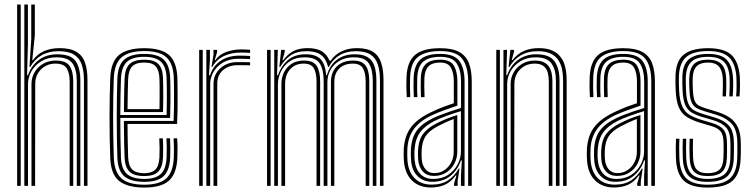

<svg xmlns="http://www.w3.org/2000/svg" viewBox="-20 -820 3324 847"><path d="M350.3 0V-464.8Q350.3 -506.4 340.5 -535.3Q330.6 -564.2 306.2 -579.2Q281.8 -594.2 238.2 -594.2Q194.5 -594.2 163 -575.8Q131.6 -557.4 113.5 -524.6H110L117.8 -645.8V-800H133.7V-665.1L122.3 -554.8H125.5Q145.9 -582.7 176 -595.2Q206 -607.7 242.4 -607.7Q290.5 -607.7 317.3 -591.3Q344.2 -575 355.1 -543.6Q365.9 -512.2 365.9 -466.9V0ZM55.6 0V-800H71.4V0ZM118.9 0V-450Q118.9 -477.4 132.3 -500.8Q145.7 -524.2 169.8 -538.5Q194 -552.8 226 -552.8Q271.2 -552.8 287.2 -528.8Q303.1 -504.8 303.1 -460.5V0H287.3V-459.8Q287.3 -496.9 274.5 -518.2Q261.8 -539.4 224.1 -539.4Q199 -539.4 178.9 -527.8Q158.8 -516.2 147.1 -496.2Q135.5 -476.3 135.4 -451.1L134.8 0ZM87.3 0V-800H103.1V-625.8L99.5 -488.2H103.5Q118.3 -531.4 152 -556.1Q185.7 -580.8 233.9 -580.5Q293 -580.2 313.8 -550.1Q334.5 -520.1 334.5 -464V0H318.7V-462.6Q318.7 -513.1 300 -540.1Q281.4 -567.2 229.5 -567.2Q190.8 -567.2 162.6 -550.1Q134.3 -533 118.9 -506.1Q103.5 -479.1 103.5 -449.2V0Z M617 7.4Q542.7 7.4 505.9 -21.5Q469.2 -50.5 466.4 -121.9Q464.7 -166.1 463.9 -212.3Q463.2 -258.4 463.2 -304.5Q463.2 -350.5 464.1 -394.2Q464.9 -438 466.4 -477Q469.7 -549 506.1 -578.2Q542.5 -607.4 616.3 -607.4Q690.7 -607.4 724.9 -577.9Q759.2 -548.3 762.4 -478.5Q762.9 -471 763.1 -448.5Q763.4 -426.1 763.5 -395.6Q763.6 -365 763.2 -332.7Q762.7 -300.5 761.2 -273.4H542.6Q542.9 -246.9 543.1 -222.7Q543.4 -198.5 544 -175Q544.6 -151.6 545.3 -126.9Q546.7 -88.9 563.3 -72.4Q580 -55.9 617 -55.9Q648.5 -55.9 664.9 -71.4Q681.3 -86.8 683.3 -126.1Q684.2 -143.7 684 -167.5Q683.8 -191.3 682.6 -209.8H698.4Q699.7 -188.2 699.7 -164.4Q699.8 -140.5 699.1 -125.5Q696.9 -81.5 677.6 -62.4Q658.4 -43.3 617 -43.3Q571.6 -43.3 551.4 -62.8Q531.2 -82.2 529.5 -126.2Q528.5 -153.6 527.9 -181.1Q527.3 -208.6 527 -235.2Q526.8 -261.9 526.5 -286.5H745.9Q747.1 -313.4 747.5 -343.5Q747.8 -373.6 747.7 -401.4Q747.5 -429.1 747.3 -449.7Q747 -470.2 746.6 -477.8Q743.9 -540.6 713.5 -567.7Q683.2 -594.8 616.3 -594.8Q550.3 -594.8 517.5 -568Q484.7 -541.3 482 -474.7Q480.6 -440.3 479.8 -397.2Q479.1 -354 479 -307Q479 -260 479.8 -213.3Q480.5 -166.6 482 -124.7Q484.5 -61.3 515.5 -33.2Q546.5 -5.2 617 -5.2Q682.4 -5.2 712.9 -32.4Q743.4 -59.6 746.6 -123.7Q747.1 -134.2 747.2 -149.5Q747.4 -164.8 747 -180.8Q746.7 -196.9 745.7 -209.8H761.5Q763 -190.4 763.1 -164.8Q763.2 -139.1 762.4 -122.9Q759 -53.2 725.1 -22.9Q691.3 7.4 617 7.4ZM617 -17.8Q558.4 -17.8 529.3 -41.5Q500.2 -65.3 497.8 -124.5Q496.5 -161.3 495.8 -205.5Q495.1 -249.8 495 -296.8Q494.9 -343.9 495.6 -389.3Q496.4 -434.8 497.8 -473.8Q500.3 -533.8 529 -558Q557.7 -582.2 616.3 -582.2Q674.8 -582.2 701.5 -557.8Q728.1 -533.5 730.7 -477.5Q731.2 -468.2 731.6 -440Q732 -411.7 731.9 -374.3Q731.7 -336.9 730.4 -299.6H510.7Q510.7 -255.4 511.4 -209.5Q512.2 -163.6 513.6 -125.6Q515.7 -73.5 540.5 -52.1Q565.3 -30.7 617 -30.7Q666 -30.7 689.2 -52.2Q712.3 -73.7 714.9 -124.8Q715.7 -140.3 715.6 -165.2Q715.5 -190.1 714.2 -209.8H730.1Q731.3 -189.4 731.4 -164.8Q731.5 -140.2 730.7 -124.3Q727.9 -67.3 701.5 -42.6Q675.1 -17.8 617 -17.8ZM510.7 -312.6H715Q715.9 -345.8 716 -379.5Q716.1 -413.1 715.8 -439.5Q715.4 -465.9 714.9 -476.6Q712.8 -526.1 689.9 -547.7Q666.9 -569.3 616.3 -569.3Q563.9 -569.3 539.9 -547.2Q516 -525 513.6 -473.1Q512.2 -436.4 511.6 -394.4Q511 -352.3 510.7 -312.6ZM526.8 -325.7Q526.9 -344.4 527.1 -369.3Q527.4 -394.3 528 -421.1Q528.6 -447.9 529.5 -472.2Q531.3 -517.8 551.6 -537.3Q572 -556.7 616.3 -556.7Q658.7 -556.7 678 -538Q697.3 -519.3 699.1 -476.1Q699.6 -465.6 699.9 -441.5Q700.2 -417.3 700.2 -386.8Q700.1 -356.2 699.2 -325.7ZM542.7 -338.7H683.6Q684.2 -368.8 684.2 -396.8Q684.2 -424.8 684 -445.8Q683.7 -466.7 683.3 -475Q681.8 -510.3 667 -527.2Q652.3 -544.1 616.3 -544.1Q579.1 -544.1 562.9 -526.7Q546.7 -509.4 545.3 -471.6Q544.6 -448.3 544 -426.2Q543.5 -404.1 543.2 -382.5Q543 -360.9 542.7 -338.7Z M890.3 0V-600H906.1L906.1 -555.9L901.9 -488.2H906.5Q920.7 -530.4 954.7 -552.5Q988.6 -574.6 1035.8 -574.6Q1048.3 -574.6 1062.1 -574.1Q1075.9 -573.6 1083.3 -573V-559.5Q1073.7 -560 1058.6 -560.4Q1043.5 -560.8 1031.8 -560.8Q992.8 -560.8 964.8 -544.7Q936.9 -528.6 922 -503.1Q907.2 -477.5 907.2 -449V0ZM858.6 0V-600H874.4V0ZM921.9 0V-450Q921.9 -491.5 951.9 -518.7Q981.8 -546 1026.6 -546Q1041.2 -546 1056.1 -545.9Q1071.1 -545.8 1083.3 -545.4V-531.8Q1071.4 -532.2 1056.3 -532.3Q1041.1 -532.4 1026.4 -532.4Q990 -532.4 964.2 -510.8Q938.4 -489.2 938.4 -451.1V0ZM913 -524.6 921.9 -579.4V-600H937.7L937.8 -590.4L927.3 -554.8H930.2Q948 -580.3 979.1 -591.1Q1010.2 -602 1043 -602Q1051.3 -602 1062.3 -601.6Q1073.3 -601.2 1083.3 -600.4V-586.8Q1075.2 -587.4 1064.5 -587.8Q1053.7 -588.2 1042.5 -588.2Q999.5 -588.2 966.9 -572.4Q934.2 -556.5 916.5 -524.6Z M1656.2 0V-464.8Q1656.2 -506.1 1646.9 -535Q1637.7 -564 1614.7 -579.1Q1591.7 -594.2 1550 -594.2Q1507.7 -594.2 1477.7 -576.1Q1447.8 -558 1430.6 -524.6H1427.4Q1418.2 -561.7 1395.7 -577.9Q1373.3 -594.2 1333 -594.2Q1289.5 -594.2 1262 -575.5Q1234.5 -556.8 1216 -524.6H1212.3L1220.3 -600H1236.1L1236.2 -591.8L1226.2 -554.8H1229.7Q1250.2 -582.5 1275.5 -595.1Q1300.8 -607.7 1337.2 -607.7Q1375.1 -607.7 1397.9 -594.8Q1420.8 -581.8 1434 -552.2H1438.6Q1458.1 -580.2 1487.8 -593.9Q1517.5 -607.7 1554.1 -607.7Q1600.2 -607.7 1625.7 -591.2Q1651.3 -574.7 1661.5 -543.3Q1671.8 -511.9 1671.8 -466.9V0ZM1158.1 0V-600H1173.9V0ZM1221.4 0V-450Q1221.4 -477.4 1232.8 -500.8Q1244.2 -524.2 1266.5 -538.5Q1288.8 -552.8 1320.9 -552.8Q1362.5 -552.8 1377.4 -528.9Q1392.3 -505.1 1392.3 -460.5V0H1376.4V-459.8Q1376.4 -496.9 1364.9 -518.2Q1353.3 -539.4 1319 -539.4Q1293.8 -539.4 1275.5 -527.8Q1257.3 -516.2 1247.5 -496.2Q1237.7 -476.3 1237.7 -451.1V0ZM1189.8 0V-600H1205.6L1202.2 -488.2H1206Q1220.8 -530.4 1250.8 -555.5Q1280.8 -580.6 1328.7 -580.5Q1374.6 -580.5 1394.9 -558.3Q1415.2 -536.1 1418.9 -488.2H1422.1Q1434.8 -532.9 1466.9 -556.9Q1499 -580.8 1545.6 -580.5Q1583.3 -580.5 1603.8 -566.6Q1624.4 -552.7 1632.4 -526.8Q1640.4 -501 1640.4 -464V0H1624.5V-462.6Q1624.5 -513.1 1607.3 -540.1Q1590 -567.2 1541.3 -567.2Q1504.3 -567.2 1478.1 -552Q1451.9 -536.9 1438.1 -511.9Q1424.3 -486.9 1424.3 -457.6V0H1407.8V-462.6Q1407.8 -513.1 1390.5 -540.1Q1373.1 -567.2 1324.3 -567.2Q1283.1 -567.2 1256.9 -548.5Q1230.8 -529.8 1218.4 -502.5Q1206 -475.3 1206 -449.2V0ZM1439.9 0V-458.6Q1439.9 -487.3 1451.6 -508.4Q1463.2 -529.5 1485.2 -541.2Q1507.2 -552.8 1537.8 -552.8Q1565.6 -552.8 1581 -542.1Q1596.5 -531.4 1602.7 -510.8Q1609 -490.2 1609 -460.5V0H1593.1V-459.8Q1593.1 -498.2 1581.1 -518.8Q1569.1 -539.4 1535.9 -539.4Q1510.9 -539.4 1492.7 -529.6Q1474.5 -519.8 1464.7 -502Q1454.9 -484.2 1454.9 -459.7V0Z M2045.2 0V-460.6Q2045.2 -526.2 2019.1 -560.5Q1992.9 -594.8 1921.4 -594.8Q1859.4 -594.8 1825.7 -570.2Q1791.9 -545.5 1789.1 -479.4Q1788.2 -456.4 1788.4 -435.2Q1788.6 -413.9 1789.9 -391.6H1774.3Q1772.8 -416.4 1772.6 -437Q1772.3 -457.6 1773.3 -480Q1776.2 -548.1 1811 -577.7Q1845.7 -607.4 1921.4 -607.4Q1976.3 -607.4 2006.6 -590.2Q2037 -573 2049 -540.2Q2061.1 -507.4 2061.1 -460.6V0ZM1891.2 -30.6Q1929.3 -30.6 1956.6 -48.5Q1983.9 -66.4 1998.6 -94.3Q2013.4 -122.2 2013.4 -151.7V-329.9Q1982.3 -320.6 1950.6 -309.1Q1918.9 -297.5 1897.3 -286.8Q1854.3 -265.2 1833 -235.9Q1811.6 -206.7 1808.5 -157.5Q1807.8 -144.8 1808 -135.1Q1808.2 -125.3 1809.2 -113.4Q1813 -74.8 1834.1 -52.7Q1855.2 -30.6 1891.2 -30.6ZM1894 -43.9Q1863.3 -43.9 1845.4 -63.5Q1827.5 -83.1 1824.8 -115.5Q1824 -124.9 1823.8 -135.1Q1823.6 -145.3 1824.1 -155.8Q1826.5 -202.4 1846.1 -228.8Q1865.7 -255.1 1903.1 -274.3Q1927.1 -286.5 1949.4 -295.7Q1971.7 -304.8 1997.3 -312.6V-150.6Q1997.3 -123.3 1984.8 -98.8Q1972.4 -74.4 1949.2 -59.2Q1926.1 -43.9 1894 -43.9ZM1895.5 -56.3Q1920.7 -56.3 1940.1 -69.2Q1959.4 -82.1 1970.4 -103.4Q1981.5 -124.7 1981.5 -149.6V-295.1Q1963 -288.1 1945.8 -280.2Q1928.6 -272.3 1909.6 -262.3Q1873.1 -243 1857.3 -219Q1841.6 -194.9 1840 -155.1Q1839.7 -145.3 1839.8 -135.6Q1840 -125.9 1840.6 -116.7Q1842.8 -90.1 1857.1 -73.2Q1871.3 -56.3 1895.5 -56.3ZM1880.5 7.1Q1829.4 7.1 1797.8 -23.4Q1766.3 -53.9 1761.7 -110.6Q1760.7 -123.4 1760.6 -135.5Q1760.5 -147.7 1761.1 -161.3Q1764.1 -218.4 1791.4 -256.4Q1818.6 -294.5 1879.3 -323.8Q1893.9 -330.9 1909 -337.5Q1924.2 -344.1 1942 -350.8Q1959.9 -357.5 1981.9 -364.6V-460.7Q1981.9 -499 1969.1 -521.6Q1956.3 -544.1 1921.4 -544.1Q1886.6 -544.1 1870.1 -527.1Q1853.7 -510.2 1852.2 -475.2Q1851.8 -462 1851.7 -438.9Q1851.7 -415.9 1852.9 -391.6H1837.1Q1836.1 -414 1836 -437.3Q1836 -460.7 1836.4 -476.1Q1838.4 -519.8 1859.4 -538.3Q1880.4 -556.7 1921.4 -556.7Q1966.7 -556.7 1982.2 -530.5Q1997.7 -504.2 1997.7 -460.7V-354Q1966.4 -343.7 1936.7 -332.7Q1907.1 -321.6 1885.4 -311.6Q1832.6 -286.8 1805.9 -250.6Q1779.1 -214.5 1776.9 -160.3Q1776.6 -148.1 1776.6 -136.2Q1776.6 -124.4 1777.5 -111.6Q1781.5 -62 1809.3 -33.7Q1837.1 -5.5 1884 -5.5Q1928.2 -5.5 1956.7 -24.5Q1985.3 -43.5 2003.4 -76.1H2007.1L1998.8 -21.2V0H1983.2L1982.9 -10.2L1993.5 -45.9H1990.3Q1970.2 -18 1943.5 -5.4Q1916.8 7.1 1880.5 7.1ZM2013.5 0V-44.7L2017.4 -112.4H2013.6Q1998.8 -69.5 1966.8 -43.7Q1934.8 -18 1887.3 -18Q1847.2 -18.1 1822.1 -43Q1797 -68 1793.4 -112.4Q1792.4 -124.7 1792.3 -135.6Q1792.2 -146.4 1792.7 -159.3Q1795.2 -211.6 1818.3 -243.6Q1841.5 -275.5 1891.4 -299.3Q1906.3 -306.3 1926.5 -314.1Q1946.8 -321.9 1969.3 -329.5Q1991.8 -337.2 2013.8 -343.6V-460.6Q2013.8 -510.7 1994.9 -540Q1976.1 -569.3 1921.4 -569.3Q1871.6 -569.3 1847.1 -548Q1822.6 -526.7 1820.6 -476.4Q1820.1 -461.5 1820.1 -438.3Q1820 -415.1 1821.5 -391.6H1805.7Q1804.4 -413.4 1804.2 -436.9Q1804 -460.4 1804.7 -476.7Q1807.1 -532.6 1834.4 -557.4Q1861.7 -582.2 1921.4 -582.2Q1983.5 -582.2 2006.5 -550.9Q2029.4 -519.5 2029.4 -460.6V0Z M2464.1 0V-464.8Q2464.1 -486.9 2460.3 -509.7Q2456.5 -532.4 2445.1 -551.6Q2433.7 -570.8 2411.3 -582.5Q2389 -594.2 2351.9 -594.2Q2308.4 -594.2 2276.9 -575.5Q2245.4 -556.8 2227.3 -524.6H2223.5L2231.6 -600H2247.4L2247.5 -591.8L2237.5 -554.8H2241Q2262.1 -582.5 2290.9 -595.1Q2319.8 -607.7 2356.1 -607.7Q2388.8 -607.7 2410.9 -599.2Q2433 -590.7 2446.7 -576.1Q2460.3 -561.5 2467.5 -543.2Q2474.7 -525 2477.2 -505.3Q2479.7 -485.6 2479.7 -466.9V0ZM2169.3 0V-600H2185.2V0ZM2232.7 0V-450Q2232.7 -477.4 2246.1 -500.8Q2259.4 -524.2 2283.6 -538.5Q2307.7 -552.8 2339.8 -552.8Q2364.8 -552.8 2380.1 -544.8Q2395.4 -536.8 2403.3 -523.5Q2411.3 -510.2 2414.1 -493.8Q2416.9 -477.4 2416.9 -460.5V0H2401V-459.8Q2401 -480.7 2396.5 -498.8Q2392 -516.9 2378.3 -528.1Q2364.7 -539.4 2337.8 -539.4Q2312.7 -539.4 2292.6 -527.8Q2272.5 -516.2 2260.9 -496.2Q2249.2 -476.3 2249.2 -451.1L2248.5 0ZM2201 0V-600H2216.8L2213.5 -488.2H2217.2Q2232.1 -531.4 2265.8 -556.1Q2299.5 -580.8 2347.6 -580.5Q2404.4 -580.2 2426.3 -549.5Q2448.3 -518.8 2448.3 -464V0H2432.4V-462.6Q2432.4 -513.2 2412.7 -540.2Q2392.9 -567.2 2343.2 -567.2Q2304.5 -567.2 2276.3 -550.1Q2248.1 -533 2232.7 -506.1Q2217.3 -479.1 2217.3 -449.2V0Z M2853.2 0V-460.6Q2853.2 -526.2 2827.1 -560.5Q2800.9 -594.8 2729.4 -594.8Q2667.4 -594.8 2633.7 -570.2Q2599.9 -545.5 2597.1 -479.4Q2596.2 -456.4 2596.4 -435.2Q2596.6 -413.9 2597.9 -391.6H2582.3Q2580.8 -416.4 2580.6 -437Q2580.3 -457.6 2581.3 -480Q2584.2 -548.1 2619 -577.7Q2653.7 -607.4 2729.4 -607.4Q2784.3 -607.4 2814.6 -590.2Q2845 -573 2857 -540.2Q2869.1 -507.4 2869.1 -460.6V0ZM2699.2 -30.6Q2737.3 -30.6 2764.6 -48.5Q2791.9 -66.4 2806.6 -94.3Q2821.4 -122.2 2821.4 -151.7V-329.9Q2790.3 -320.6 2758.6 -309.1Q2726.9 -297.5 2705.3 -286.8Q2662.3 -265.2 2641 -235.9Q2619.6 -206.7 2616.5 -157.5Q2615.8 -144.8 2616 -135.1Q2616.2 -125.3 2617.2 -113.4Q2621 -74.8 2642.1 -52.7Q2663.2 -30.6 2699.2 -30.6ZM2702 -43.9Q2671.3 -43.9 2653.4 -63.5Q2635.5 -83.1 2632.8 -115.5Q2632 -124.9 2631.8 -135.1Q2631.6 -145.3 2632.1 -155.8Q2634.5 -202.4 2654.1 -228.8Q2673.7 -255.1 2711.1 -274.3Q2735.1 -286.5 2757.4 -295.7Q2779.7 -304.8 2805.3 -312.6V-150.6Q2805.3 -123.3 2792.8 -98.8Q2780.4 -74.4 2757.2 -59.2Q2734.1 -43.9 2702 -43.9ZM2703.5 -56.3Q2728.7 -56.3 2748.1 -69.2Q2767.4 -82.1 2778.4 -103.4Q2789.5 -124.7 2789.5 -149.6V-295.1Q2771 -288.1 2753.8 -280.2Q2736.6 -272.3 2717.6 -262.3Q2681.1 -243 2665.3 -219Q2649.6 -194.9 2648 -155.1Q2647.7 -145.3 2647.8 -135.6Q2648 -125.9 2648.6 -116.7Q2650.8 -90.1 2665.1 -73.2Q2679.3 -56.3 2703.5 -56.3ZM2688.5 7.1Q2637.4 7.1 2605.8 -23.4Q2574.3 -53.9 2569.7 -110.6Q2568.7 -123.4 2568.6 -135.5Q2568.5 -147.7 2569.1 -161.3Q2572.1 -218.4 2599.4 -256.4Q2626.6 -294.5 2687.3 -323.8Q2701.9 -330.9 2717 -337.5Q2732.2 -344.1 2750 -350.8Q2767.9 -357.5 2789.9 -364.6V-460.7Q2789.9 -499 2777.1 -521.6Q2764.3 -544.1 2729.4 -544.1Q2694.6 -544.1 2678.1 -527.1Q2661.7 -510.2 2660.2 -475.2Q2659.8 -462 2659.7 -438.9Q2659.7 -415.9 2660.9 -391.6H2645.1Q2644.1 -414 2644 -437.3Q2644 -460.7 2644.4 -476.1Q2646.4 -519.8 2667.4 -538.3Q2688.4 -556.7 2729.4 -556.7Q2774.7 -556.7 2790.2 -530.5Q2805.7 -504.2 2805.7 -460.7V-354Q2774.4 -343.7 2744.7 -332.7Q2715.1 -321.6 2693.4 -311.6Q2640.6 -286.8 2613.9 -250.6Q2587.1 -214.5 2584.9 -160.3Q2584.6 -148.1 2584.6 -136.2Q2584.6 -124.4 2585.5 -111.6Q2589.5 -62 2617.3 -33.7Q2645.1 -5.5 2692 -5.5Q2736.2 -5.5 2764.7 -24.5Q2793.3 -43.5 2811.4 -76.1H2815.1L2806.8 -21.2V0H2791.2L2790.9 -10.2L2801.5 -45.9H2798.3Q2778.2 -18 2751.5 -5.4Q2724.8 7.1 2688.5 7.1ZM2821.5 0V-44.7L2825.4 -112.4H2821.6Q2806.8 -69.5 2774.8 -43.7Q2742.8 -18 2695.3 -18Q2655.2 -18.1 2630.1 -43Q2605 -68 2601.4 -112.4Q2600.4 -124.7 2600.3 -135.6Q2600.2 -146.4 2600.7 -159.3Q2603.2 -211.6 2626.3 -243.6Q2649.5 -275.5 2699.4 -299.3Q2714.3 -306.3 2734.5 -314.1Q2754.8 -321.9 2777.3 -329.5Q2799.8 -337.2 2821.8 -343.6V-460.6Q2821.8 -510.7 2802.9 -540Q2784.1 -569.3 2729.4 -569.3Q2679.6 -569.3 2655.1 -548Q2630.6 -526.7 2628.6 -476.4Q2628.1 -461.5 2628.1 -438.3Q2628 -415.1 2629.5 -391.6H2613.7Q2612.4 -413.4 2612.2 -436.9Q2612 -460.4 2612.7 -476.7Q2615.1 -532.6 2642.4 -557.4Q2669.7 -582.2 2729.4 -582.2Q2791.5 -582.2 2814.5 -550.9Q2837.4 -519.5 2837.4 -460.6V0Z M3100.8 7.4Q3029.5 7.4 2996.9 -22.7Q2964.4 -52.8 2961.8 -122.9Q2961.1 -144.8 2961 -166Q2961 -187.2 2962.2 -208H2977.3Q2976.1 -188.5 2976.2 -166.6Q2976.2 -144.8 2977 -123.5Q2979.2 -59.1 3008.6 -32.2Q3037.9 -5.2 3100.8 -5.2Q3170.4 -5.2 3200.3 -32.6Q3230.2 -59.9 3232.2 -121.1Q3232.8 -136 3232.9 -144.8Q3233 -153.6 3232.9 -162.6Q3232.8 -171.5 3232.8 -186.2Q3232.8 -246.7 3207.9 -273.8Q3183.1 -301 3134.8 -315.3L3089 -329Q3066.9 -335.6 3052.4 -343.8Q3037.9 -352.1 3030.5 -369.6Q3023 -387.1 3021.6 -421.2Q3020.9 -439 3020.5 -449.3Q3020.1 -459.5 3020.6 -475.1Q3022 -516.1 3040.5 -536.4Q3059 -556.7 3104 -556.7Q3142.9 -556.7 3162.2 -537.7Q3181.5 -518.7 3183.7 -473.9Q3184.2 -464.5 3184 -441Q3183.9 -417.6 3182.4 -394.7H3167.6Q3168.9 -417.2 3169 -440.8Q3169.1 -464.5 3168.6 -473.4Q3166.5 -510 3151 -527.1Q3135.4 -544.1 3104 -544.1Q3070.1 -544.1 3053.5 -528Q3036.9 -511.9 3035.7 -474.9Q3035.3 -458.6 3035.6 -447.9Q3036 -437.3 3036.7 -421.4Q3038.2 -391.8 3044 -376.9Q3049.7 -361.9 3061.7 -355Q3073.7 -348 3093.3 -342L3138.5 -328.4Q3173.1 -318.1 3197.6 -302.1Q3222 -286.2 3235 -258.8Q3248 -231.4 3248 -186.2Q3248 -171.2 3248.1 -162.3Q3248.2 -153.3 3248.1 -144.5Q3248 -135.7 3247.3 -120.9Q3245.2 -54.7 3212.7 -23.6Q3180.2 7.4 3100.8 7.4ZM3100.8 -17.8Q3045.7 -17.8 3020 -42Q2994.3 -66.2 2992.1 -124.2Q2991.4 -144.9 2991.3 -166.6Q2991.2 -188.2 2992.2 -208H3007.2Q3006.3 -188.3 3006.4 -167.2Q3006.5 -146.1 3007.2 -124.8Q3008.9 -72.9 3031.5 -51.8Q3054.1 -30.7 3100.8 -30.7Q3152.4 -30.7 3176.3 -51.4Q3200.1 -72.2 3201.9 -121.9Q3202.5 -139.9 3202.4 -153.9Q3202.3 -167.8 3202.3 -186.2Q3202.3 -237.1 3182.9 -257.9Q3163.6 -278.7 3127.2 -289.4L3080.7 -303.1Q3052.2 -311.5 3032.9 -322.6Q3013.7 -333.6 3003.4 -356.1Q2993.2 -378.6 2991.1 -420.9Q2990.3 -436.8 2990.1 -450Q2989.9 -463.2 2990.1 -475.6Q2990.2 -532.9 3017.7 -557.5Q3045.2 -582.2 3104 -582.2Q3161.3 -582.2 3186 -556.1Q3210.7 -530.1 3213.7 -476.1Q3214.6 -462.6 3214.3 -438.4Q3214 -414.2 3212.3 -394.7H3197.5Q3198.8 -414 3199 -439.8Q3199.3 -465.6 3198.8 -474.2Q3196.3 -525.5 3173.5 -547.4Q3150.8 -569.3 3104 -569.3Q3052 -569.3 3029.4 -547.1Q3006.7 -524.8 3005.4 -476.2Q3005 -458.4 3005.4 -447.7Q3005.7 -437 3006.4 -421Q3007.9 -382.9 3016.6 -362.9Q3025.2 -342.9 3042 -333.3Q3058.9 -323.7 3084.8 -315.9L3130.9 -302.3Q3174.3 -289.5 3195.9 -265.4Q3217.6 -241.3 3217.6 -186.2Q3217.6 -170.9 3217.7 -156.3Q3217.8 -141.6 3217 -121.5Q3215.1 -66.7 3188.7 -42.3Q3162.3 -17.8 3100.8 -17.8ZM3100.8 -43.3Q3061.6 -43.3 3042.7 -61.7Q3023.7 -80.1 3022.3 -125.3Q3021.7 -148 3021.5 -167.3Q3021.3 -186.7 3022.3 -208H3037.2Q3036.2 -186.6 3036.5 -167.9Q3036.7 -149.2 3037.5 -125.7Q3038.7 -88.3 3053.5 -72.1Q3068.3 -55.9 3100.8 -55.9Q3136.7 -55.9 3153.3 -71Q3169.8 -86.1 3171.3 -122.4Q3172.4 -144.5 3172.2 -155.2Q3172 -165.9 3172 -186.2Q3171.9 -224.2 3159.4 -239.8Q3146.8 -255.5 3119.5 -263.5L3072.1 -277.5Q3034.8 -288.6 3010.8 -303.6Q2986.8 -318.5 2974.9 -345.7Q2962.9 -372.8 2960.8 -420.6Q2959.9 -440.8 2959.7 -452Q2959.6 -463.2 2959.8 -477.3Q2959.7 -548.8 2995.2 -578.1Q3030.7 -607.4 3104 -607.4Q3175 -607.4 3207.2 -577.1Q3239.5 -546.8 3243.9 -477.2Q3244.6 -465.6 3244.4 -440.5Q3244.2 -415.5 3242.3 -394.7H3227.4Q3229.3 -416.6 3229.4 -441Q3229.5 -465.3 3228.8 -476.7Q3225.2 -538.9 3196.5 -566.9Q3167.8 -594.8 3104 -594.8Q3035.5 -594.8 3005.2 -566.6Q2975 -538.3 2974.9 -475.8Q2974.8 -463.7 2974.9 -451.3Q2975 -438.9 2975.9 -420.8Q2978.4 -375.2 2989.7 -350.5Q3001 -325.8 3022.5 -313.1Q3044 -300.3 3076.4 -290.6L3123.5 -276.6Q3156.5 -266.7 3171.8 -248.1Q3187.1 -229.4 3187.1 -186.2Q3187.1 -171.5 3187.2 -162.7Q3187.3 -153.9 3187.2 -145.1Q3187.1 -136.4 3186.5 -121.5Q3185 -81.3 3165.9 -62.3Q3146.8 -43.3 3100.8 -43.3Z"/></svg>

Font: Big Shoulders Inline Text Thin
Style: Regular
Weight: 100
Designer: Patric King
Foundry: XO Type Co
Version: Version 2.002